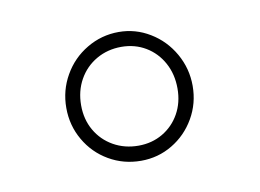

<svg xmlns="http://www.w3.org/2000/svg" viewBox="-40 -776 463 342"><g transform="rotate(-10 191.0 -604.5)"><path d="M191.4 -720.7Q221.7 -720.7 247.8 -704.8Q273.9 -689 289.3 -661.9Q304.7 -634.8 304.7 -603.5Q304.7 -571.8 289.3 -545.2Q273.9 -518.6 248 -503.2Q222.2 -487.8 191.4 -487.8Q159.7 -487.8 133.3 -503.2Q106.9 -518.6 91.6 -545.2Q76.2 -571.8 76.2 -603.5Q76.2 -635.3 91.6 -662.1Q106.9 -689 133.5 -704.8Q160.2 -720.7 191.4 -720.7ZM191.4 -515.1Q215.8 -515.1 235.4 -526.6Q254.9 -538.1 266.1 -558.1Q277.3 -578.1 277.3 -603.5Q277.3 -629.4 266.1 -649.9Q254.9 -670.4 235.4 -682.1Q215.8 -693.8 191.4 -693.8Q166.5 -693.8 146.2 -682.1Q126 -670.4 114.5 -649.9Q103 -629.4 103 -603.5Q103 -578.1 114.5 -558.1Q126 -538.1 146.2 -526.6Q166.5 -515.1 191.4 -515.1Z"/></g></svg>

Font: Mardoto Thin
Style: Regular
Weight: 250
Designer: Christian Robertson, Vahan Hovhannisyan
Foundry: Google
Version: Version 1.000